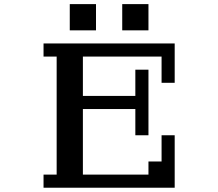

<svg xmlns="http://www.w3.org/2000/svg" viewBox="-20 -879 1040 915"><path d="M562.5 -734.4V-859.4H687.5V-734.4ZM312.5 -734.4V-859.4H437.5V-734.4ZM187.5 15.6V-46.9H250V-609.4H187.5V-671.9H812.5V-484.4H750V-609.4H375V-421.9H625V-546.9H687.5V-234.4H625V-359.4H375V-46.9H687.5V-109.4H750V-234.4H812.5V15.6Z"/></svg>

Font: KH Dot Dougenzaka 16
Style: Regular
Weight: 400
Designer: Original version for X68000 by Keitarou Hiraki (http://hp.vector.co.jp/authors/VA000874/) / TrueType conversion by Homem
Version: Version 1.00.20150527